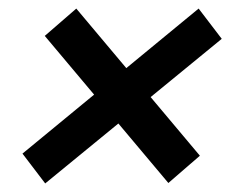

<svg xmlns="http://www.w3.org/2000/svg" viewBox="-20 -473 567 446"><path d="M441.4 -453.1 495.1 -382.8 85 -46.9 32.2 -116.2ZM157.2 -453.1 444.3 -111.3 371.1 -47.9 84 -389.6Z"/></svg>

Font: Crimson Pro Black
Style: Italic
Weight: 900
Italic angle: -12°
Designer: Jacques Le Bailly
Foundry: Baron von Fonthausen
Version: Version 1.003